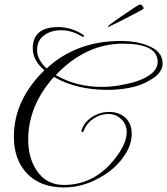

<svg xmlns="http://www.w3.org/2000/svg" viewBox="-20 -776 735 844"><path d="M261 48Q159 48 100 -12Q41 -73 41 -175Q41 -336 175 -467Q124 -511 124 -563Q124 -657 236 -657Q265 -657 292.5 -648.5Q320 -640 346 -623L347 -622Q349 -621 348.5 -619.5Q348 -618 348 -616Q348 -613 346 -613Q345 -613 340 -616Q295 -643 249 -643Q205 -643 176 -622Q143 -600 143 -556Q143 -514 185 -475Q315 -596 512 -596Q578 -596 626 -577Q695 -552 695 -497Q695 -455 640 -424Q621 -412 598 -403.5Q575 -395 549 -390Q504 -381 452 -381Q315 -381 217 -438Q104 -311 104 -163Q104 -82 141 -27Q183 37 261 37Q410 37 505 -106Q537 -155 537 -195Q537 -230 513 -252Q490 -275 455 -275Q421 -275 392 -255Q362 -236 349 -203Q346 -195 342 -195Q338 -195 338 -200Q338 -201 338.5 -202.5Q339 -204 339 -205Q352 -242 387 -263Q420 -284 460 -284Q503 -284 532 -258Q559 -231 559 -189Q559 -141 530 -97Q490 -33 413 8Q339 48 261 48ZM428 -394Q465 -394 501 -400Q537 -406 573 -416Q673 -448 673 -504Q673 -584 520 -584Q357 -584 225 -446Q315 -394 428 -394ZM454 -659Q454 -661 465 -669.5Q476 -678 490 -688Q504 -698 512 -703Q542 -723 566 -739.5Q590 -756 596 -756Q602 -756 608 -747.5Q614 -739 609 -736Q603 -732 577 -718Q551 -704 519.5 -688.5Q488 -673 464 -661Q454 -656 454 -659Z"/></svg>

Font: Imperial Script
Style: Regular
Weight: 400
Designer: Robert E. Leuschke
Foundry: Robert E. Leuschke
Version: Version 1.010; ttfautohint (v1.8.3)